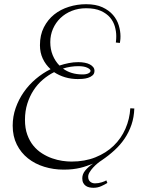

<svg xmlns="http://www.w3.org/2000/svg" viewBox="-20 -726 675 908"><path d="M487.8 139.2Q476.1 146.5 459 154.3Q441.9 162.1 421.9 162.1Q412.6 162.1 403.1 160.2Q393.6 158.2 386 153.1Q378.4 147.9 373.8 139.2Q369.1 130.4 369.1 117.2Q369.1 97.2 383.3 80.1Q397.5 63 419.9 47.9Q404.8 53.7 390.1 58.8Q375.5 64 359.1 67.9Q342.8 71.8 323.7 74Q304.7 76.2 280.8 76.2Q232.9 76.2 189.2 62.7Q145.5 49.3 112.3 22.9Q79.1 -3.4 59.6 -42.2Q40 -81.1 40 -131.8Q40 -175.3 54.2 -215.6Q68.4 -255.9 92.5 -290.5Q116.7 -325.2 149.4 -352.8Q182.1 -380.4 219.2 -398.9Q195.8 -419.9 182.4 -448.5Q168.9 -477.1 168.9 -512.2Q168.9 -560.5 187.5 -596.9Q206.1 -633.3 236.3 -657.5Q266.6 -681.6 305.9 -693.8Q345.2 -706.1 387.2 -706.1Q433.1 -706.1 464.4 -691.7Q495.6 -677.2 514.6 -655Q533.7 -632.8 541.7 -606Q549.8 -579.1 549.8 -554.2Q549.8 -540.5 548.3 -532.2Q546.9 -523.9 546.9 -522.9L527.8 -524.9Q528.3 -528.8 528.8 -533.7Q529.3 -537.6 529.5 -543Q529.8 -548.3 529.8 -555.2Q529.8 -577.1 523.2 -600.6Q516.6 -624 500.5 -643.1Q484.4 -662.1 456.8 -674.6Q429.2 -687 387.2 -687Q350.6 -687 319.3 -674.6Q288.1 -662.1 265.6 -640.4Q243.2 -618.7 230.5 -589.6Q217.8 -560.5 217.8 -526.9Q217.8 -493.2 229.2 -465.1Q240.7 -437 261.2 -416Q283.2 -423.3 305.2 -427.7Q327.1 -432.1 350.1 -432.1Q366.7 -432.1 380.6 -429.4Q394.5 -426.8 404.8 -421.4Q415 -416 420.9 -408.4Q426.8 -400.9 426.8 -391.1Q426.8 -377.4 417.7 -369.6Q408.7 -361.8 396.2 -357.9Q383.8 -354 370.4 -353Q356.9 -352.1 348.1 -352.1Q316.4 -352.1 287.8 -360.6Q259.3 -369.1 235.8 -384.8Q207.5 -370.6 182.4 -349.1Q157.2 -327.6 138.7 -299.1Q120.1 -270.5 109.1 -235.4Q98.1 -200.2 98.1 -159.2Q98.1 -119.1 109.1 -88.9Q120.1 -58.6 137.9 -36.9Q155.8 -15.1 179 -0.5Q202.1 14.2 226.6 22.7Q251 31.2 274.7 34.7Q298.3 38.1 317.9 38.1Q381.3 38.1 431.6 17.8Q481.9 -2.4 517.6 -36.9Q553.2 -71.3 573.2 -117.2Q593.3 -163.1 596.2 -213.9L615.2 -212.9Q613.8 -171.4 601.8 -136.2Q589.8 -101.1 569.8 -71.3Q549.8 -41.5 522 -15.9Q494.1 9.8 460.9 32.2Q452.1 37.6 441.2 46.6Q430.2 55.7 420.4 66.4Q410.6 77.1 403.8 88.4Q397 99.6 397 109.9Q397 118.7 399.9 124.5Q402.8 130.4 407.5 134Q412.1 137.7 417.7 139.4Q423.3 141.1 429.2 141.1Q445.8 141.1 461.4 136Q477.1 130.9 482.9 127ZM350.1 -413.1Q314.5 -413.1 277.8 -401.9Q295.9 -388.2 319.3 -381.1Q342.8 -374 370.1 -374Q388.2 -374 398.2 -379.2Q408.2 -384.3 408.2 -391.1Q408.2 -398.4 392.8 -405.8Q377.4 -413.1 350.1 -413.1Z"/></svg>

Font: Clicker Script
Style: Regular
Weight: 400
Designer: Astigmatic (AOETI)
Foundry: Astigmatic (AOETI)
Version: Version 1.000